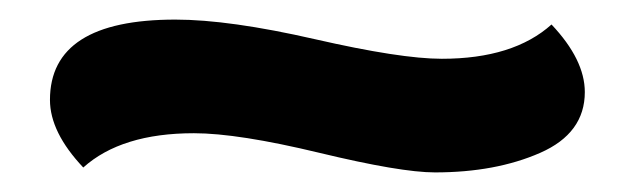

<svg xmlns="http://www.w3.org/2000/svg" viewBox="-20 -369 648 196"><path d="M31 -267Q31 -349 159 -349Q214 -349 301.5 -329Q389 -309 431 -309Q504 -309 543 -344Q577 -308 577 -275Q577 -233 531.5 -213Q486 -193 424 -193Q389 -193 306 -213Q223 -233 178 -233Q104 -233 65 -198Q31 -234 31 -267Z"/></svg>

Font: Overlock Black
Style: Italic
Weight: 900
Designer: Dario Muhafara
Foundry: Dario Manuel Muhafara
Version: Version 1.002